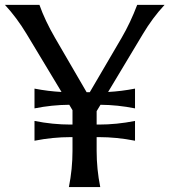

<svg xmlns="http://www.w3.org/2000/svg" viewBox="-20 -757 686 777"><path d="M258.8 0Q273.4 -73.2 273.4 -146.5V-202.1H266.1Q192.9 -202.1 119.6 -187.5V-267.6Q192.9 -252.9 266.1 -252.9H273.4V-311L260.3 -333Q189.9 -332.5 119.6 -318.4V-398.4Q174.3 -387.7 229 -384.8L87.9 -619.1Q47.9 -685.5 0 -737.3H139.6Q162.1 -673.8 202.6 -604L330.6 -383.8H343.3L472.2 -604Q507.8 -665 535.2 -737.3H646Q596.7 -684.1 558.1 -619.1L417.5 -384.8Q471.7 -387.7 526.4 -398.4V-318.4Q456.1 -332.5 386.7 -333L371.1 -307.1V-252.9H379.9Q452.1 -252.9 526.4 -267.6V-187.5Q452.6 -202.1 379.9 -202.1H371.1V-146.5Q371.1 -72.3 385.7 0Z"/></svg>

Font: Classica
Style: Book
Weight: 400
Designer: Wojciech Kalinowski "wmk69" (wmk69@o2.pl)
Foundry: Wojciech Kalinowski "wmk69" (wmk69@o2.pl)
Version: Version 2.1.1; 2021-05-14